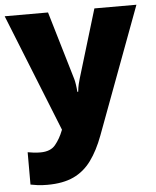

<svg xmlns="http://www.w3.org/2000/svg" viewBox="-56 -600 721 887"><g transform="rotate(-5 304.5 -156.5)"><path d="M-1 -553H200L294 -236Q297 -226 299.5 -209Q302 -192 303 -176H307Q309 -196 312.5 -210.5Q316 -225 319 -235L415 -553H610L391 35Q366 102 332.5 148Q299 194 250 217Q201 240 128 240Q102 240 83 237.5Q64 235 50 232V82Q61 84 76.5 86Q92 88 109 88Q156 88 178.5 60.5Q201 33 215 -3L217 -8Z"/></g></svg>

Font: Noto Sans Telugu Black
Style: Regular
Weight: 900
Designer: Jelle Bosma - Monotype Design Team
Foundry: Monotype Imaging Inc.
Version: Version 2.005; ttfautohint (v1.8.4.7-5d5b)